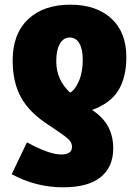

<svg xmlns="http://www.w3.org/2000/svg" viewBox="-20 -583 592 819"><path d="M30 160 95 24Q140 49 177.5 62.5Q215 76 241 76Q287 76 287 44Q287 31 280.5 21Q274 11 254 -4Q234 -19 190 -48Q107 -101 70.5 -166Q34 -231 34 -325Q34 -438 99.5 -500.5Q165 -563 280 -563Q391 -563 455 -504Q519 -445 519 -339Q519 -254 485.5 -198.5Q452 -143 373 -114Q421 -82 442 -41.5Q463 -1 463 50Q463 129 409.5 172.5Q356 216 249 216Q133 216 30 160ZM333 -328Q333 -373 318.5 -398Q304 -423 277 -423Q251 -423 235.5 -396.5Q220 -370 220 -322Q220 -242 279 -188Q300 -199 316.5 -237Q333 -275 333 -328Z"/></svg>

Font: Noto Sans Display Black Narrow
Style: Regular
Weight: 900
Width: 4
Designer: Monotype Design team
Foundry: Monotype Imaging Inc.
Version: Version 1.000